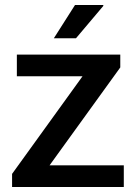

<svg xmlns="http://www.w3.org/2000/svg" viewBox="-20 -743 543 763"><path d="M28 0V-52L308 -440H47V-526H458V-475L177 -86H472V0ZM194 -591 278 -723H390L391 -720L282 -591Z"/></svg>

Font: Archivo SemiBold Medium
Style: Regular
Weight: 500
Version: Version 2.001